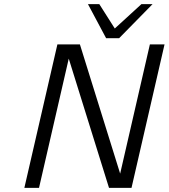

<svg xmlns="http://www.w3.org/2000/svg" viewBox="-20 -910 817 930"><path d="M406 -890H461L536 -772L665 -890H719L557 -725H494ZM98 0 258 -695H367L562 -69L706 -695H777L617 0H508L313 -626L169 0Z"/></svg>

Font: Coval
Style: ExtraLight Italic
Weight: 200
Foundry: Context Ltd
Version: Version 001.000